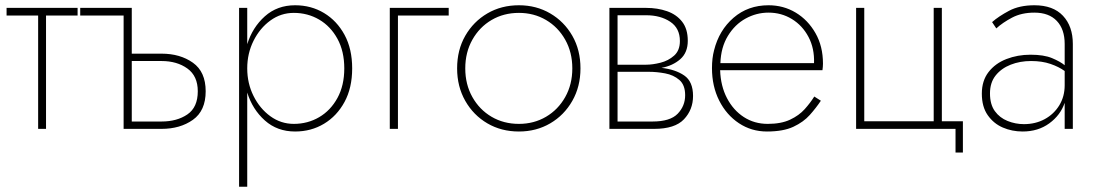

<svg xmlns="http://www.w3.org/2000/svg" viewBox="-20 -490 4201 730"><path d="M5 -460H275V-431H155V0H125V-431H5Z M450 -431H285V-460H481V-286H594Q665 -286 713.5 -251.5Q762 -217 762 -143Q762 -69 713.5 -34.5Q665 0 594 0H450ZM594 -258H481V-28H594Q653 -28 692.5 -55Q732 -82 732 -143Q732 -201 692.5 -229.5Q653 -258 594 -258Z M920 220H889V-460H920V-322Q940 -386 987 -428Q1034 -470 1102 -470Q1163 -470 1212 -440.5Q1261 -411 1290 -357.5Q1319 -304 1319 -230Q1319 -156 1290 -102.5Q1261 -49 1212 -19.5Q1163 10 1102 10Q1034 10 987 -32Q940 -74 920 -138ZM1289 -230Q1289 -295 1263 -342.5Q1237 -390 1193.5 -415.5Q1150 -441 1097 -441Q1048 -441 1008 -412Q968 -383 944 -335Q920 -287 920 -230Q920 -173 944 -125Q968 -77 1008 -48Q1048 -19 1097 -19Q1150 -19 1193.5 -44.5Q1237 -70 1263 -117.5Q1289 -165 1289 -230Z M1462 -460H1686V-431H1493V0H1462Z M1718 -230Q1718 -300 1749 -354Q1780 -408 1833 -439Q1886 -470 1953 -470Q2019 -470 2072 -439Q2125 -408 2156 -354Q2187 -300 2187 -230Q2187 -161 2156 -106.5Q2125 -52 2072 -21Q2019 10 1953 10Q1886 10 1833 -21Q1780 -52 1749 -106.5Q1718 -161 1718 -230ZM1749 -230Q1749 -169 1776 -121Q1803 -73 1849 -46Q1895 -19 1953 -19Q2010 -19 2056 -46Q2102 -73 2129 -121Q2156 -169 2156 -230Q2156 -291 2129 -339Q2102 -387 2056 -414Q2010 -441 1953 -441Q1895 -441 1849 -414Q1803 -387 1776 -339Q1749 -291 1749 -230Z M2297 -460H2437Q2480 -460 2516 -447.5Q2552 -435 2573.5 -407.5Q2595 -380 2595 -335Q2595 -290 2566.5 -265Q2538 -240 2495 -232Q2548 -226 2581.5 -203Q2615 -180 2615 -125Q2615 -73 2580.5 -36.5Q2546 0 2467 0H2297ZM2437 -432H2328V-244H2437Q2461 -244 2491 -251.5Q2521 -259 2543 -278.5Q2565 -298 2565 -334Q2565 -383 2528 -407.5Q2491 -432 2437 -432ZM2447 -217H2328V-28H2461Q2528 -28 2556.5 -57.5Q2585 -87 2585 -128Q2585 -167 2563 -186Q2541 -205 2509 -211Q2477 -217 2447 -217Z M3101 -107Q3083 -80 3059 -53Q3035 -26 2996.5 -8Q2958 10 2896 10Q2837 10 2789.5 -21.5Q2742 -53 2714.5 -107.5Q2687 -162 2687 -231Q2687 -269 2695 -299Q2714 -375 2769 -422.5Q2824 -470 2902 -470Q2959 -470 3005.5 -442Q3052 -414 3080.5 -364Q3109 -314 3109 -248Q3109 -236 3107 -223H2718Q2720 -163 2744 -117Q2768 -71 2808 -45Q2848 -19 2899 -19Q2950 -19 2984 -35Q3018 -51 3039.5 -75Q3061 -99 3076 -123ZM2902 -442Q2856 -442 2815 -419.5Q2774 -397 2747.5 -353.5Q2721 -310 2719 -250H3075Q3077 -306 3054 -349.5Q3031 -393 2991 -417.5Q2951 -442 2902 -442Z M3561 -29H3641V90H3613V0H3235V-460H3266V-29H3530V-460H3561Z M3768 -382 3752 -406Q3777 -428 3816.5 -449Q3856 -470 3913 -470Q3984 -470 4021.5 -430Q4059 -390 4059 -323V0H4028V-99Q4012 -52 3969.5 -21Q3927 10 3868 10Q3828 10 3793 -5Q3758 -20 3735.5 -52Q3713 -84 3713 -134Q3713 -183 3738.5 -216Q3764 -249 3806.5 -265.5Q3849 -282 3898 -282Q3949 -282 3980 -269Q4011 -256 4028 -242V-323Q4028 -379 3998 -410.5Q3968 -442 3913 -442Q3864 -442 3828 -423Q3792 -404 3768 -382ZM3744 -135Q3744 -93 3762.5 -67.5Q3781 -42 3811 -30Q3841 -18 3873 -18Q3917 -18 3952 -37Q3987 -56 4007.5 -89.5Q4028 -123 4028 -166V-220Q4006 -236 3974 -247Q3942 -258 3900 -258Q3858 -258 3822.5 -244Q3787 -230 3765.5 -203Q3744 -176 3744 -135Z"/></svg>

Font: Jost* Thin
Style: Regular
Weight: 200
Version: Version 3.7